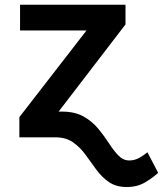

<svg xmlns="http://www.w3.org/2000/svg" viewBox="-20 -565 671 790"><path d="M221.2 -105.8H235.1Q288 -105.8 323.9 -85.6Q359.7 -65.3 384.4 -35.3Q409.1 -5.3 428.4 24.7Q447.8 54.7 467.2 74.9Q486.5 95.2 512.1 95.2Q534.4 95.2 554.3 83.8Q574.2 72.4 586.6 61.4L630.7 146Q609 166.5 576.9 185.5Q544.7 204.5 501.4 204.5Q457.4 204.5 427.9 183.9Q398.4 163.4 376.2 132.8Q354 102.3 331.9 71.7Q309.7 41.2 280.5 20.6Q251.4 0 207.7 0H59.7V-83.1L335.9 -439.6H62.5V-545.5H496.4V-464.5Z"/></svg>

Font: Inter Zeller Semi Bold
Style: Regular
Weight: 600
Designer: Rasmus Andersson; Joe Bland
Foundry: zeller
Version: Version 3.015;git-dec3a8cb1